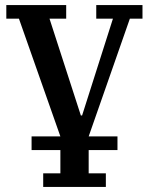

<svg xmlns="http://www.w3.org/2000/svg" viewBox="-20 -540 589 760"><path d="M151 146H219V54H105V0H219L55 -466H5V-520H242V-466H176L300 -83H305L427 -466H361V-520H544V-466H494L331 0H445V54H331V146H399V200H151Z"/></svg>

Font: IBM Plex Serif Medium
Style: Regular
Weight: 500
Designer: Mike Abbink, Paul van der Laan, Pieter van Rosmalen
Foundry: Bold Monday
Version: Version 2.5